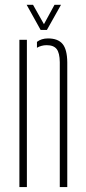

<svg xmlns="http://www.w3.org/2000/svg" viewBox="-20 -762 351 782"><path d="M59 0V-600H89.5V0ZM223.5 0V-509Q223 -546.5 210.8 -562.2Q198.5 -578 170 -578Q159 -578 149 -575.2Q139 -572.5 130.5 -567.5V-591.5Q139.5 -598.5 150.8 -602Q162 -605.5 175.5 -605.5Q216 -605.5 234.8 -583Q253.5 -560.5 254 -508V0ZM145.5 -640 88.5 -742.5H114.5L159 -663.5L202 -742.5H228.5L171 -640Z"/></svg>

Font: Big Shoulders Stencil Display Thin ExtraLight
Style: Regular
Weight: 250
Version: Version 2.001